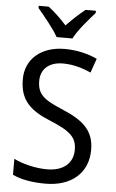

<svg xmlns="http://www.w3.org/2000/svg" viewBox="-62 -986 624 1037"><g transform="rotate(5 249.5 -467.0)"><path d="M216 -784H302C324 -829 380 -893 415 -932V-944H359C324 -916 294 -888 258 -851C227 -886 190 -921 159 -944H105V-932C140 -890 192 -828 216 -784ZM455 -193C455 -298 396 -349 282 -397C178 -440 143 -468 143 -541C143 -602 185 -645 264 -645C317 -645 369 -630 415 -609L442 -686C395 -708 335 -724 265 -724C140 -724 53 -652 54 -540C54 -428 112 -375 221 -331C332 -285 367 -254 367 -185C367 -116 318 -68 226 -68C162 -68 93 -86 46 -109V-23C90 -1 153 10 225 10C365 10 455 -68 455 -193Z"/></g></svg>

Font: Noto Sans Devanagari SemiCondensed
Style: Regular
Weight: 400
Width: 4
Designer: Jelle Bosma - Monotype Design Team
Foundry: Monotype Imaging Inc.
Version: Version 2.004